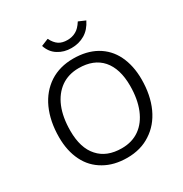

<svg xmlns="http://www.w3.org/2000/svg" viewBox="-206 -1072 1185 1240"><g transform="rotate(-30 386.0 -452.5)"><path d="M387 9Q289 9 218 -32Q145 -73 108 -148Q70 -224 70 -326Q70 -444 111 -535Q151 -623 227 -673Q302 -721 402 -721Q501 -721 572 -681Q644 -640 681 -565Q719 -487 719 -385Q719 -267 678 -177Q637 -88 562 -40Q488 9 387 9ZM387 -62Q464 -62 519 -101Q574 -140 604 -213Q634 -287 634 -386Q634 -513 574 -582Q514 -650 402 -650Q326 -650 270 -611Q214 -571 184 -499Q154 -426 154 -325Q154 -197 215 -130Q275 -62 387 -62ZM429 -785Q373 -785 331 -812Q288 -838 270 -892L324 -914Q343 -876 369 -859Q394 -843 432 -843Q468 -843 496 -859Q523 -873 549 -914L600 -892Q573 -837 529 -811Q485 -785 429 -785Z"/></g></svg>

Font: PRinguin Sans
Style: Italic
Weight: 400
Designer: Vernon Adams
Foundry: Vernon Adams
Version: ""